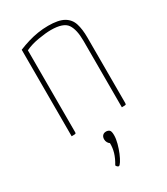

<svg xmlns="http://www.w3.org/2000/svg" viewBox="-185 -593 793 911"><g transform="rotate(-30 211.0 -137.5)"><path d="M67 0V-474Q94 -485 120.5 -493Q147 -501 175 -505.5Q203 -510 232 -510Q288 -510 317 -493.5Q346 -477 356 -445.5Q366 -414 366 -368V-10Q366 -5 365 -3Q364 -1 359 -0.5Q354 0 342 0V-364Q342 -426 321.5 -456Q301 -486 233 -486Q205 -486 163.5 -479Q122 -472 91 -457V-10Q91 -5 90 -3Q89 -1 84 -0.5Q79 0 67 0ZM190 235Q186 235 182 231Q178 227 177 223Q194 195 201.5 169.5Q209 144 208 119Q202 115 197.5 107.5Q193 100 193 90Q193 77 200 69.5Q207 62 219 62Q230 62 237 68Q244 74 244 96Q244 116 237.5 140Q231 164 222 185.5Q213 207 204 221Q195 235 190 235Z"/></g></svg>

Font: Yanone Kaffeesatz ExtraLight ExtraLight
Style: Regular
Weight: 250
Version: Version 2.003